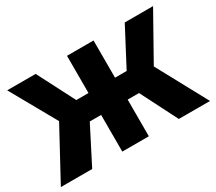

<svg xmlns="http://www.w3.org/2000/svg" viewBox="-128 -958 1365 1215"><g transform="rotate(-30 554.5 -350.0)"><path d="M735 -268H652V0H458V-268H375L238 0H9L208 -367L21 -700H229L369 -428H458V-700H652V-428H737L880 -700H1087L900 -367L1099 0H871Z"/></g></svg>

Font: Chess Sans ExtraBold
Style: Regular
Weight: 800
Designer: Wolf Bōese
Foundry: Wolf Bōese
Version: Version 7.223